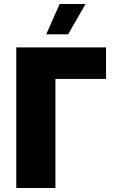

<svg xmlns="http://www.w3.org/2000/svg" viewBox="-20 -936 584 956"><path d="M61 -700H508V-543H256V0H61ZM277 -916H406L319 -765H210Z"/></svg>

Font: Chess Sans ExtraBold
Style: Regular
Weight: 800
Designer: Wolf Bōese
Foundry: Wolf Bōese
Version: Version 7.223